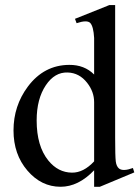

<svg xmlns="http://www.w3.org/2000/svg" viewBox="-20 -714 544 749"><path d="M503.9 -41.5 369.6 14.6H347.2V-49.8Q285.6 14.6 216.3 14.6Q141.1 14.6 86.9 -48.6Q32.7 -111.8 32.7 -205.1Q32.7 -301.3 88.9 -376.5Q151.9 -460.4 250 -460.9Q309.1 -461.4 347.2 -423.3V-505.9Q347.2 -567.9 347.2 -565.9Q344.7 -610.8 332 -624.5Q319.3 -637.2 278.8 -623.5L272.5 -640.6L406.7 -694.3H429.2V-177.2Q429.2 -104 431.6 -84.5Q434.1 -64.9 444.3 -56.6Q460 -44.4 498.5 -58.6ZM347.2 -84.5V-315.4Q347.2 -356.4 319.8 -391.1Q289.6 -429.7 244.1 -431.2Q193.4 -433.1 158.7 -381.3Q123 -328.1 123 -244.1Q123 -144 168.5 -87.9Q206.5 -41 260.7 -40.5Q305.7 -40 347.2 -84.5Z"/></svg>

Font: Dai Banna SIL Book
Style: Regular
Weight: 400
Designer: Victor Gaultney
Foundry: SIL International
Version: Version 2.000